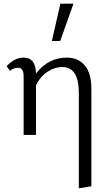

<svg xmlns="http://www.w3.org/2000/svg" viewBox="-20 -731 582 1040"><path d="M318 -368Q277 -368 238 -343Q199 -318 175 -270V0H108V-318Q108 -364 78 -364Q53 -364 34 -347L16 -372Q34 -393 58 -406Q82 -419 107 -419Q143 -419 159 -395Q175 -371 175 -334V-333Q242 -419 342 -419Q402 -419 438.5 -377.5Q475 -336 475 -248V278L407 289V-225Q407 -300 384 -334Q361 -368 318 -368ZM307 -711H378L306 -509H261Z"/></svg>

Font: LXGW Bright TC
Style: Regular
Weight: 400
Designer: Christian Thalmann (Catharsis Fonts)
Foundry: LXGW / Christian Thalmann (Catharsis Fonts) / Fontworks Inc.
Version: Version 5.501